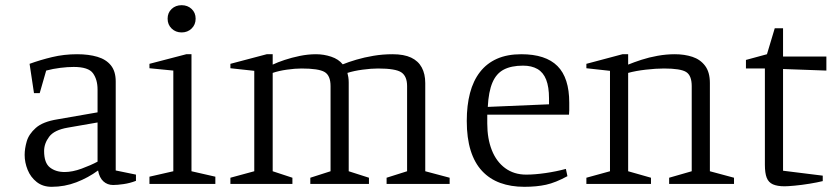

<svg xmlns="http://www.w3.org/2000/svg" viewBox="-20 -709 3226 740"><path d="M179 11Q145 11 121.5 -7.5Q98 -26 86.5 -54.5Q75 -83 75 -112Q75 -136 83 -164Q91 -192 118 -216Q145 -240 201 -249L356 -276V-364Q356 -402 338.5 -426.5Q321 -451 264 -451Q241 -451 212.5 -447.5Q184 -444 158 -437L133 -350H111L94 -463Q135 -478 181 -489Q227 -500 277 -500Q322 -500 355.5 -490Q389 -480 407.5 -457Q426 -434 426 -395V-52L504 -36V-12Q481 -3 456.5 0.5Q432 4 416 4Q394 4 378.5 -10Q363 -24 358 -52Q320 -24 274.5 -6.5Q229 11 179 11ZM229 -46Q259 -46 294.5 -59Q330 -72 356 -86V-237L241 -217Q189 -208 169.5 -182Q150 -156 150 -127Q150 -81 172.5 -63.5Q195 -46 229 -46Z M556 0V-28L648 -49V-437L556 -446V-463L698 -500H718V-49L810 -28V0ZM680 -584Q657 -584 641.5 -599Q626 -614 626 -637Q626 -660 641.5 -674.5Q657 -689 680 -689Q703 -689 718.5 -674.5Q734 -660 734 -637Q734 -614 718.5 -599Q703 -584 680 -584Z M868 0V-24L960 -49V-436L868 -446V-463L1008 -500H1031V-460Q1050 -469 1077 -478Q1104 -487 1135.5 -493.5Q1167 -500 1198 -500Q1228 -500 1256.5 -490.5Q1285 -481 1301 -461Q1323 -470 1353.5 -479Q1384 -488 1419.5 -494Q1455 -500 1493 -500Q1537 -500 1564.5 -487Q1592 -474 1605.5 -449Q1619 -424 1619 -389V-49L1713 -24V0H1470V-24L1549 -49V-377Q1549 -415 1527 -430Q1505 -445 1437 -445Q1411 -445 1377.5 -440.5Q1344 -436 1319 -428Q1321 -421 1322.5 -411.5Q1324 -402 1324 -391V-49L1402 -24V0H1176V-24L1254 -49V-377Q1254 -418 1231 -431.5Q1208 -445 1142 -445Q1117 -445 1085.5 -440.5Q1054 -436 1031 -428V-49L1107 -24V0Z M2001 11Q1949 11 1908 -4Q1867 -19 1838 -50Q1809 -81 1794 -129Q1779 -177 1779 -243Q1779 -303 1791.5 -350.5Q1804 -398 1830 -431.5Q1856 -465 1895.5 -482.5Q1935 -500 1989 -500Q2083 -500 2128.5 -454.5Q2174 -409 2174 -313Q2174 -305 2174 -298Q2174 -291 2174 -284Q2174 -277 2173 -267H1858V-233Q1858 -175 1875.5 -130.5Q1893 -86 1927 -61Q1961 -36 2008 -36Q2041 -36 2082.5 -42Q2124 -48 2161 -58L2167 -30Q2121 -5 2084.5 3Q2048 11 2001 11ZM1860 -297 2096 -307V-330Q2096 -374 2085 -402Q2074 -430 2051.5 -443Q2029 -456 1996 -456Q1951 -456 1922 -441Q1893 -426 1878 -391Q1863 -356 1860 -297Z M2240 0V-24L2331 -49V-436L2240 -446V-463L2379 -500H2401V-460Q2423 -469 2452 -478.5Q2481 -488 2514.5 -494Q2548 -500 2581 -500Q2618 -500 2648.5 -490Q2679 -480 2697.5 -455.5Q2716 -431 2716 -389V-49L2809 -24V0H2559V-24L2646 -49V-377Q2646 -418 2624.5 -431.5Q2603 -445 2539 -445Q2508 -445 2469 -440.5Q2430 -436 2401 -428V-49L2489 -24V0Z M3004 9Q2976 9 2959 1.5Q2942 -6 2935 -24Q2928 -42 2928 -74V-445H2855V-478L2936 -500L2966 -600H2998V-491H3165V-437L2998 -443V-51L3151 -32V-11Q3131 -6 3100.5 -1Q3070 4 3043 6.5Q3016 9 3004 9Z"/></svg>

Font: Manuale Light
Style: Regular
Weight: 300
Designer: Eduardo Tunni / Pablo Cosgaya
Foundry: Eduardo Tunni / Pablo Cosgaya
Version: Version 1.002